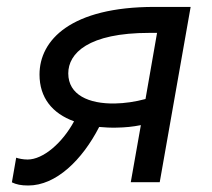

<svg xmlns="http://www.w3.org/2000/svg" viewBox="-20 -538 626 567"><path d="M324.7 -161.1C350.1 -161.6 371.6 -163.6 396 -168.5L366.2 0H451.7L543 -517.6H436.5C189.5 -517.6 96.7 -419.9 96.7 -317.9C96.7 -249.5 134.3 -203.1 198.7 -179.7C164.1 -115.7 107.4 -66.9 61.5 -66.9C48.3 -66.9 34.7 -69.8 27.8 -72.3L15.1 0.5C28.3 6.8 42 9.8 63.5 9.8C145.5 9.8 222.7 -65.4 272.9 -163.1C289.6 -161.6 306.6 -160.6 324.7 -161.1ZM409.7 -245.6C378.9 -237.3 348.1 -232.9 319.3 -232.4C242.2 -231 181.6 -257.8 181.6 -321.3C181.6 -380.4 240.2 -440.9 421.4 -440.9H443.8Z"/></svg>

Font: Cascadia Mono SemiLight
Style: Italic
Weight: 350
Italic angle: -10°
Monospace: yes
Designer: Aaron Bell
Foundry: Saja Typeworks
Version: Version 2404.023